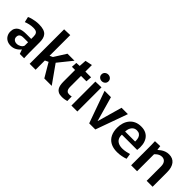

<svg xmlns="http://www.w3.org/2000/svg" viewBox="189 -1843 2946 2946"><g transform="rotate(45 1661.5 -370.5)"><path d="M191 11Q143 11 107.5 -8.5Q72 -28 52.5 -62.5Q33 -97 33 -140Q33 -182 48 -210.5Q63 -239 89.5 -256Q116 -273 152 -280Q188 -287 229 -287H340V-340Q340 -359 336.5 -375.5Q333 -392 323 -405.5Q313 -419 293.5 -425.5Q274 -432 243 -432Q201 -432 160 -422.5Q119 -413 88 -400L67 -490Q92 -502 125 -511Q158 -520 194 -525.5Q230 -531 265 -531Q327 -531 367 -518Q407 -505 429 -480Q451 -455 460 -420.5Q469 -386 469 -344V-125Q469 -94 470 -60Q471 -26 473 0H379L354 -71H352Q323 -33 282 -11Q241 11 191 11ZM235 -76Q269 -76 300.5 -94.5Q332 -113 342 -143V-217H249Q234 -217 217.5 -215Q201 -213 187 -206Q173 -199 164 -185Q155 -171 155 -147Q155 -114 177 -95Q199 -76 235 -76Z M593 -748 722 -752V-303L795 -337L752 -295L894 -520H1046L839 -263L838 -330L1072 0H911L749 -275L808 -241L722 -201V0H593Z M1302 11Q1255 11 1226 -3Q1197 -17 1181 -42.5Q1165 -68 1159 -101.5Q1153 -135 1153 -176V-426H1084L1090 -516L1159 -520L1167 -638L1282 -662V-520H1406L1399 -426H1282V-189Q1282 -163 1288 -142.5Q1294 -122 1309.5 -109Q1325 -96 1355 -96Q1368 -96 1380.5 -97.5Q1393 -99 1404 -102L1405 -4Q1389 1 1359.5 6Q1330 11 1302 11Z M1499 -520 1628 -524V0H1499ZM1563 -593Q1532 -593 1509.5 -613Q1487 -633 1487 -665Q1487 -697 1509.5 -717Q1532 -737 1563 -737Q1594 -737 1616.5 -717Q1639 -697 1639 -665Q1639 -633 1616.5 -613Q1594 -593 1563 -593Z M1699 -520H1837L1951 -117H1953L2067 -520H2205L2018 0H1885Z M2498 11Q2411 11 2352.5 -21.5Q2294 -54 2264.5 -114Q2235 -174 2235 -256Q2235 -312 2250.5 -361.5Q2266 -411 2297.5 -449.5Q2329 -488 2376 -509.5Q2423 -531 2485 -531Q2548 -531 2592 -508Q2636 -485 2661.5 -444Q2687 -403 2695 -348.5Q2703 -294 2694 -232H2304L2372 -282Q2355 -219 2368 -175Q2381 -131 2419.5 -108Q2458 -85 2516 -85Q2556 -85 2595 -93.5Q2634 -102 2661 -110L2675 -21Q2639 -7 2591.5 2Q2544 11 2498 11ZM2305 -301H2580Q2581 -306 2581 -310Q2581 -314 2581 -316Q2581 -353 2571 -381Q2561 -409 2538.5 -425.5Q2516 -442 2480 -442Q2438 -442 2410.5 -417Q2383 -392 2371.5 -353Q2360 -314 2365 -270Z M2795 -362Q2795 -407 2794.5 -446Q2794 -485 2792 -520L2903 -524L2912 -454H2916Q2933 -470 2958.5 -488Q2984 -506 3017 -518.5Q3050 -531 3090 -531Q3131 -531 3162.5 -517Q3194 -503 3216 -475.5Q3238 -448 3249.5 -407.5Q3261 -367 3261 -315V0H3132V-311Q3132 -344 3124 -366.5Q3116 -389 3103 -402.5Q3090 -416 3073.5 -422Q3057 -428 3040 -428Q3014 -428 2992.5 -419Q2971 -410 2954 -396.5Q2937 -383 2924 -369V0H2795Z"/></g></svg>

Font: Murecho Thin Medium
Style: Regular
Weight: 500
Version: Version 1.010